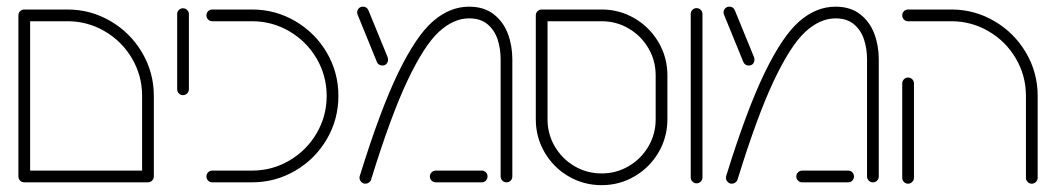

<svg xmlns="http://www.w3.org/2000/svg" viewBox="-20 -547 3168 576"><path d="M35.2 -501.1H70.4V-17.8H35.2ZM441.5 -17.8H406.3V-259.3Q406.3 -320 376.1 -371.5Q345.9 -423 294.4 -453.1Q243 -483.3 182.2 -483.3H52.6Q45.2 -483.3 40.2 -488.5Q35.2 -493.7 35.2 -501.1Q35.2 -508.5 40.4 -513.5Q45.6 -518.5 52.6 -518.5H182.2Q252.2 -518.5 311.9 -483.5Q371.5 -448.5 406.5 -388.9Q441.5 -329.3 441.5 -259.3ZM35.2 -17.8Q35.2 -25.2 40.4 -30.2Q45.6 -35.2 52.6 -35.2H423.7Q431.1 -35.2 436.3 -30Q441.5 -24.8 441.5 -17.8Q441.5 -10.4 436.3 -5.2Q431.1 0 423.7 0H52.6Q45.2 0 40.2 -5.2Q35.2 -10.4 35.2 -17.8Z M511.5 -279.3V-504.8Q511.5 -512.2 516.7 -517.2Q521.9 -522.2 528.9 -522.2Q536.3 -522.2 541.5 -517Q546.7 -511.9 546.7 -504.8V-279.3Q546.7 -272.2 541.5 -266.9Q536.3 -261.5 528.9 -261.5Q521.9 -261.5 516.7 -266.7Q511.5 -271.9 511.5 -279.3Z M599.3 -17.8Q599.3 -25.2 604.4 -30.2Q609.6 -35.2 616.7 -35.2H735.9Q796.7 -35.2 848.1 -65.4Q899.6 -95.6 929.8 -147Q960 -198.5 960 -259.3Q960 -320 929.8 -371.5Q899.6 -423 848.1 -453.1Q796.7 -483.3 735.9 -483.3H616.7Q609.3 -483.3 604.3 -488.5Q599.3 -493.7 599.3 -501.1Q599.3 -508.5 604.4 -513.5Q609.6 -518.5 616.7 -518.5H735.9Q806.3 -518.5 865.9 -483.5Q925.6 -448.5 960.4 -389.1Q995.2 -329.6 995.2 -259.3Q995.2 -188.9 960.4 -129.4Q925.6 -70 865.9 -35Q806.3 0 735.9 0H616.7Q609.3 0 604.3 -5.2Q599.3 -10.4 599.3 -17.8Z M1058.5 -13.7Q1058.5 -17 1059.3 -18.9Q1120.7 -217.4 1174.6 -328.5Q1228.5 -439.6 1279.1 -483.3Q1329.6 -527 1387.4 -527Q1431.9 -527 1460.9 -504.4Q1490 -481.9 1503.5 -446.1Q1517 -410.4 1517 -369.3V-17.8Q1517 -10.4 1512 -5.2Q1507 0 1499.6 0Q1492.2 0 1487 -5.2Q1481.9 -10.4 1481.9 -17.8V-369.3Q1481.9 -400.4 1473 -428.1Q1464.1 -455.9 1443 -473.9Q1421.9 -491.9 1387.4 -491.9Q1340.4 -491.9 1296.3 -451.1Q1252.2 -410.4 1202 -304.3Q1151.9 -198.1 1093.3 -8.1Q1091.5 -2.6 1086.7 0.7Q1081.9 4.1 1076.3 4.1Q1068.9 4.1 1063.7 -1.3Q1058.5 -6.7 1058.5 -13.7ZM1269.6 -17.8Q1269.6 -24.8 1274.8 -30Q1280 -35.2 1287.4 -35.2H1425.2Q1432.6 -35.2 1437.6 -30.2Q1442.6 -25.2 1442.6 -17.8Q1442.6 -10.4 1437.6 -5.2Q1432.6 0 1425.2 0H1287.4Q1280 0 1274.8 -5.2Q1269.6 -10.4 1269.6 -17.8ZM1110.7 -361.1 1053 -502.6Q1051.5 -505.6 1051.5 -510Q1051.5 -516.7 1056.3 -521.9Q1061.1 -527 1068.9 -527Q1074.4 -527 1078.7 -524.3Q1083 -521.5 1085.2 -516.3L1143 -375.2Q1144.1 -371.9 1144.1 -368.1Q1144.1 -360.7 1139.6 -355.6Q1135.2 -350.4 1126.7 -350.4Q1121.5 -350.4 1117 -353.3Q1112.6 -356.3 1110.7 -361.1Z M1587.4 -188.9V-501.1Q1587.4 -508.1 1592.6 -513.3Q1597.8 -518.5 1604.8 -518.5H1784.8Q1838.5 -518.5 1883.9 -491.9Q1929.3 -465.2 1955.7 -420Q1982.2 -374.8 1982.2 -321.1V-188.9Q1982.2 -135.2 1955.6 -89.8Q1928.9 -44.4 1883.7 -18Q1838.5 8.5 1784.8 8.5Q1731.1 8.5 1685.7 -18Q1640.4 -44.4 1613.9 -89.8Q1587.4 -135.2 1587.4 -188.9ZM1784.8 -26.7Q1828.9 -26.7 1866.1 -48.5Q1903.3 -70.4 1925.2 -107.6Q1947 -144.8 1947 -188.9V-321.1Q1947 -365.2 1925.2 -402.4Q1903.3 -439.6 1866.1 -461.5Q1828.9 -483.3 1784.8 -483.3H1622.6V-188.9Q1622.6 -144.8 1644.4 -107.6Q1666.3 -70.4 1703.5 -48.5Q1740.7 -26.7 1784.8 -26.7Z M2052.2 -14.4V-505.2Q2052.2 -512.6 2057.4 -517.6Q2062.6 -522.6 2069.6 -522.6Q2077 -522.6 2082.2 -517.4Q2087.4 -512.2 2087.4 -505.2V-14.4Q2087.4 -7.4 2082.2 -2.2Q2077 3 2069.6 3Q2062.6 3 2057.4 -2.2Q2052.2 -7.4 2052.2 -14.4Z M2157.8 -13.7Q2157.8 -17 2158.5 -18.9Q2220 -217.4 2273.9 -328.5Q2327.8 -439.6 2378.3 -483.3Q2428.9 -527 2486.7 -527Q2531.1 -527 2560.2 -504.4Q2589.3 -481.9 2602.8 -446.1Q2616.3 -410.4 2616.3 -369.3V-17.8Q2616.3 -10.4 2611.3 -5.2Q2606.3 0 2598.9 0Q2591.5 0 2586.3 -5.2Q2581.1 -10.4 2581.1 -17.8V-369.3Q2581.1 -400.4 2572.2 -428.1Q2563.3 -455.9 2542.2 -473.9Q2521.1 -491.9 2486.7 -491.9Q2439.6 -491.9 2395.6 -451.1Q2351.5 -410.4 2301.3 -304.3Q2251.1 -198.1 2192.6 -8.1Q2190.7 -2.6 2185.9 0.7Q2181.1 4.1 2175.6 4.1Q2168.1 4.1 2163 -1.3Q2157.8 -6.7 2157.8 -13.7ZM2368.9 -17.8Q2368.9 -24.8 2374.1 -30Q2379.3 -35.2 2386.7 -35.2H2524.4Q2531.9 -35.2 2536.9 -30.2Q2541.9 -25.2 2541.9 -17.8Q2541.9 -10.4 2536.9 -5.2Q2531.9 0 2524.4 0H2386.7Q2379.3 0 2374.1 -5.2Q2368.9 -10.4 2368.9 -17.8ZM2210 -361.1 2152.2 -502.6Q2150.7 -505.6 2150.7 -510Q2150.7 -516.7 2155.6 -521.9Q2160.4 -527 2168.1 -527Q2173.7 -527 2178 -524.3Q2182.2 -521.5 2184.4 -516.3L2242.2 -375.2Q2243.3 -371.9 2243.3 -368.1Q2243.3 -360.7 2238.9 -355.6Q2234.4 -350.4 2225.9 -350.4Q2220.7 -350.4 2216.3 -353.3Q2211.9 -356.3 2210 -361.1Z M2686.7 -13.7V-296.7Q2686.7 -304.1 2691.9 -309.3Q2697 -314.4 2704.1 -314.4Q2711.5 -314.4 2716.7 -309.3Q2721.9 -304.1 2721.9 -296.7V-13.7Q2721.9 -6.7 2716.7 -1.3Q2711.5 4.1 2704.1 4.1Q2697 4.1 2691.9 -1.1Q2686.7 -6.3 2686.7 -13.7ZM3075.2 4.1Q3068.1 4.1 3063 -1.1Q3057.8 -6.3 3057.8 -13.7V-259.3Q3057.8 -320 3027.6 -371.5Q2997.4 -423 2945.9 -453.1Q2894.4 -483.3 2833.7 -483.3H2704.1Q2696.7 -483.3 2691.7 -488.5Q2686.7 -493.7 2686.7 -501.1Q2686.7 -508.5 2691.9 -513.5Q2697 -518.5 2704.1 -518.5H2833.7Q2903.7 -518.5 2963.3 -483.5Q3023 -448.5 3058 -388.9Q3093 -329.3 3093 -259.3V-13.7Q3093 -6.7 3087.8 -1.3Q3082.6 4.1 3075.2 4.1Z"/></svg>

Font: 26F Galaxy Hebrew Light
Style: Regular
Weight: 300
Designer: C₂₉H₂₅N₃O₅
Version: Version 1.000